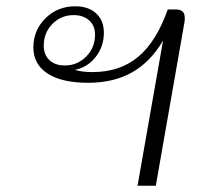

<svg xmlns="http://www.w3.org/2000/svg" viewBox="-20 -590 642 610"><path d="M498 -461Q458 -393 399.5 -360Q341 -327 260 -327Q176 -327 131 -356.5Q86 -386 86 -439Q86 -494 124.5 -532Q163 -570 219 -570Q261 -570 285.5 -547.5Q310 -525 310 -486Q310 -442 284 -409Q258 -376 218 -368Q240 -361 274 -361Q361 -361 419 -409.5Q477 -458 513 -560H537Q553 -560 560 -553.5Q567 -547 567 -533Q567 -524 566 -519L475 0H417ZM282 -480Q282 -508 263.5 -525Q245 -542 214 -542Q174 -542 146.5 -514Q119 -486 119 -445Q119 -416 137 -399Q155 -382 186 -382Q226 -382 254 -410.5Q282 -439 282 -480Z"/></svg>

Font: Fahkwang ExtraLight
Style: Italic
Weight: 275
Italic angle: -10°
Designer: Suppakit Chalermlarp | Katatrad Co.,Ltd.
Foundry: Cadson Demak Co.,Ltd.
Version: Version 1.000; ttfautohint (v1.6)